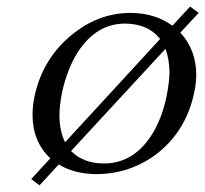

<svg xmlns="http://www.w3.org/2000/svg" viewBox="-20 -513 619 579"><path d="M356.9 -441.9Q270.5 -441.9 214.4 -355.5Q182.6 -305.2 167 -233.9Q159.2 -193.4 159.2 -164.1Q159.7 -116.7 176.3 -84L462.9 -395.5Q426.8 -441.4 356.9 -441.9ZM565.9 -234.9Q539.1 -107.4 437.5 -38.1Q362.8 11.7 271 12.2Q204.6 11.7 157.2 -17.1L99.1 45.9L74.2 26.9L131.8 -35.6Q78.6 -85.4 78.1 -166Q78.1 -192.9 84 -222.2Q109.4 -340.8 204.1 -414.1Q281.7 -474.1 374 -474.1Q447.8 -473.6 500 -435.5L553.2 -493.2L579.1 -474.1L523.9 -414.6Q571.3 -363.3 571.8 -288.1Q571.8 -262.7 565.9 -234.9ZM479 -365.7 194.3 -57.6Q230.5 -20.5 293 -20Q387.7 -20 443.8 -116.7Q469.7 -162.1 481.9 -221.2Q490.7 -263.2 491.2 -295.9Q490.2 -335.9 479 -365.7Z"/></svg>

Font: Linux Libertine Capitals O
Style: Bold Italic Samll Caps
Weight: 400
Italic angle: -12°
Designer: Philipp H. Poll
Foundry: Philipp H. Poll
Version: Version 5.0.4